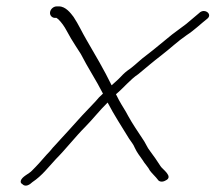

<svg xmlns="http://www.w3.org/2000/svg" viewBox="-20 -535 675 601"><path d="M151.9 -479H156.9C157.7 -478 159.5 -477 162.2 -475C172.6 -465 181.6 -452 188.5 -439C197 -423 206.5 -407 216.9 -391L233 -366C254.3 -324 281 -284 302.3 -242C293.1 -234 285.8 -226 278.4 -217C248.5 -186 223.2 -159 195.1 -127L168.5 -98C159.9 -88 152.8 -81 145.6 -73C139.3 -65 133.2 -58 126.1 -51C111.4 -34 95.5 -16 80.2 -1C71.6 9 47.1 18 44.9 32C44.3 36 45.8 39 49.5 41C59.8 52 73.2 43 81.5 35C111.6 15 130.7 -11 154.9 -37C185.8 -68 215.9 -107 246.9 -138C270.7 -162 292.1 -190 316.9 -214C337.6 -174 361 -139 384 -101C390.4 -91 397.3 -84 401.6 -73C409 -57 416.6 -48 426.4 -34C431.8 -24 444.7 -11 449.2 -1C455.7 8 468 19 473.7 27C477.6 34 488.3 36 498.2 30C525.1 18 487 -6 482.4 -15C473.6 -29 459.8 -49 449.8 -62C440.6 -73 435.1 -89 426 -101C411.5 -123 394.4 -148 381.2 -172C372.1 -190 363 -202 352.2 -222L343 -240C367.2 -260 387.3 -286 413 -303C438.3 -324 458 -341 485.3 -362C512.7 -383 535.1 -405 564.3 -425C587.7 -440 609 -461 629.5 -477C645.8 -491 619.9 -511 603.2 -494C590.7 -484 575.4 -470 562.9 -460C549.1 -449 532.4 -438 518.6 -427C491.5 -405.5 467 -383.8 439.5 -363C421.4 -350 407.1 -335 388.8 -321C374.3 -311 368.5 -306 356.4 -293C348 -284 338.9 -277 329.4 -268C306 -316 277.7 -364 250.9 -410C236.7 -434 225.7 -459 210.3 -482C201.2 -494 185.6 -515 164.6 -515H157.6C147.6 -515 138.3 -507 136.7 -497C135.1 -487 142.9 -479 151.9 -479Z"/></svg>

Font: CiSf OpenHand
Style: SquObl
Weight: 400
Foundry: Cannot Into Space Fonts
Version: Version 0.7892